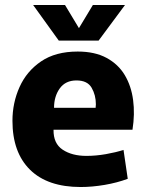

<svg xmlns="http://www.w3.org/2000/svg" viewBox="-20 -739 587 771"><path d="M304 12Q171 12 100.5 -57.5Q30 -127 30 -254Q30 -326 58.5 -389.5Q87 -453 145 -492.5Q203 -532 292 -532Q361 -532 408 -506.5Q455 -481 481 -437.5Q507 -394 514.5 -337.5Q522 -281 512 -218H195Q194 -163 231.5 -138Q269 -113 327 -113Q365 -113 405 -120Q445 -127 476 -137L493 -21Q450 -5 400 3.5Q350 12 304 12ZM287 -416Q243 -416 220 -384Q197 -352 197 -306H364Q364 -310 364.5 -313.5Q365 -317 365 -320Q365 -357 348 -386.5Q331 -416 287 -416ZM216 -576 113 -719H241L297 -626L353 -719H482L376 -576Z"/></svg>

Font: Murecho
Style: Bold
Weight: 700
Designer: Neil Summerour
Foundry: Positype
Version: Version 1.010; ttfautohint (v1.8.3)